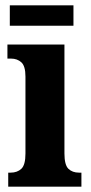

<svg xmlns="http://www.w3.org/2000/svg" viewBox="-20 -704 343 724"><path d="M11 0V-53H20Q45 -53 60.5 -67.5Q76 -82 76 -125V-415Q76 -455 60.5 -469Q45 -483 22 -483H8V-536H223V-125Q223 -82 238 -67.5Q253 -53 278 -53H287V0ZM17 -607V-684H257V-607Z"/></svg>

Font: Noto Serif ExtraCondensed ExtraBold
Style: Regular
Weight: 800
Width: 2
Designer: Monotype Design Team
Foundry: Monotype Imaging Inc.
Version: Version 2.013; ttfautohint (v1.8.4.7-5d5b)